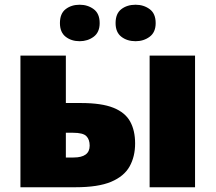

<svg xmlns="http://www.w3.org/2000/svg" viewBox="-20 -787 906 807"><path d="M65.9 0V-553.2H256.8V-354H319.8Q407.2 -354 456.8 -334Q506.3 -314 527.1 -276.1Q547.9 -238.3 547.9 -184.1Q547.9 -128.9 524.7 -87.4Q501.5 -45.9 447 -22.9Q392.6 0 297.9 0ZM608.9 0V-553.2H799.8V0ZM256.8 -125H289.1Q356.9 -125 356.9 -174.8Q356.9 -200.7 343 -214.8Q329.1 -229 287.1 -229H256.8ZM231.9 -689.9Q231.9 -730 255.9 -748.5Q279.8 -767.1 314.9 -767.1Q348.6 -767.1 373.8 -748.5Q398.9 -730 398.9 -689.9Q398.9 -651.4 373.8 -632.6Q348.6 -613.8 314.9 -613.8Q279.8 -613.8 255.9 -632.6Q231.9 -651.4 231.9 -689.9ZM465.8 -689.9Q465.8 -730 490 -748.5Q514.2 -767.1 549.8 -767.1Q584 -767.1 609.1 -748.5Q634.3 -730 634.3 -689.9Q634.3 -651.4 609.1 -632.6Q584 -613.8 549.8 -613.8Q514.2 -613.8 490 -632.6Q465.8 -651.4 465.8 -689.9Z"/></svg>

Font: Open Sans ExtraBold
Style: Regular
Weight: 800
Designer: Monotype Design Team
Foundry: Monotype Imaging Inc.
Version: Version 3.003; ttfautohint (v1.8.4)